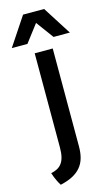

<svg xmlns="http://www.w3.org/2000/svg" viewBox="-167 -956 661 1140"><g transform="rotate(-15 163.5 -386.0)"><path d="M108.9 -663.1H219.7V-60.1Q219.7 -20.5 210.7 10.7Q201.7 42 181.9 65.4Q162.1 88.9 131.1 105Q100.1 121.1 56.6 130.9Q47.4 116.7 40.5 102.3Q33.7 87.9 28.8 76.2Q23.4 62.5 19.5 49.8Q41 45.4 57.6 36.6Q74.2 27.8 85.7 12.5Q97.2 -2.9 103 -26.4Q108.9 -49.8 108.9 -84ZM101.6 -902.8H231L342.3 -728H242.2L163.6 -835H163.1Q143.1 -808.6 122.3 -781.5Q101.6 -754.4 81.5 -728H-14.6Z"/></g></svg>

Font: Basic
Style: Regular
Weight: 400
Designer: Magnus Gaarde
Foundry: Magnus Gaarde
Version: Version 1.003; ttfautohint (v1.1) -l 6 -r 16 -G 0 -x 16 -D l